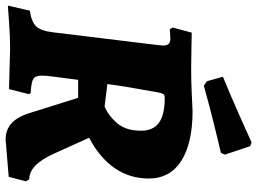

<svg xmlns="http://www.w3.org/2000/svg" viewBox="-141 -763 915 683"><g transform="rotate(90 316.5 -421.5)"><path d="M247 -149Q244 -127 244 -113Q244 -89 256.5 -82Q269 -75 306 -73L310 -67L292 4L148 0Q107 0 58.5 3.5Q10 7 -5 8L13 -70Q53 -76 69 -93Q85 -110 90 -153L135 -523L137 -543Q137 -558 131 -564Q125 -570 113 -570Q102 -570 92 -569Q82 -568 79 -568L73 -578L91 -646Q106 -646 144.5 -645Q183 -644 219 -644Q261 -644 307 -646Q353 -648 370 -649Q484 -649 547 -609Q610 -569 610 -493Q610 -426 573.5 -372.5Q537 -319 465 -281L522 -155Q542 -111 564.5 -89.5Q587 -68 613 -68L620 -56L604 5L472 16Q436 16 412.5 -6Q389 -28 375 -76L323 -242H259ZM440 -466Q440 -509 411.5 -529.5Q383 -550 324 -550Q314 -550 310.5 -546Q307 -542 304 -528Q283 -414 274 -346L354 -336Q387 -350 413.5 -381Q440 -412 440 -466ZM280 -689 264 -700 248 -757Q319 -786 390.5 -818Q462 -850 482 -859L495 -854L525 -764L519 -750Q498 -745 426 -727.5Q354 -710 280 -689Z"/></g></svg>

Font: Alegreya ExtraBold
Style: Italic
Weight: 800
Italic angle: -7°
Designer: Juan Pablo del Peral
Foundry: Huerta Tipografica
Version: Version 2.007; ttfautohint (v1.6)